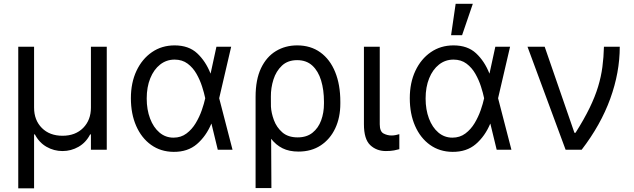

<svg xmlns="http://www.w3.org/2000/svg" viewBox="-20 -793 3360 1017"><path d="M76.7 204.5V-545.5H160.5V-223Q160.5 -156.6 201.7 -115.2Q242.9 -73.9 311.1 -73.9Q379.3 -73.9 420.5 -115.4Q461.6 -157 461.6 -223V-545.5H545.5V0H461.6V-81H457.4Q435.4 -38 396 -15.4Q356.5 7.1 311.1 7.1Q265.6 7.1 226.4 -15.4Q187.1 -38 164.8 -81H160.5V204.5Z M899.1 11.4Q831 10.7 780.2 -25.7Q729.4 -62.1 701.3 -126.1Q673.3 -190 673.3 -272.7Q673.3 -354.8 702.9 -417.8Q732.6 -480.8 784.8 -516.7Q837 -552.6 904.8 -552.6Q979.4 -552.6 1024.3 -510.8Q1069.2 -469.1 1095.2 -403.4H1095.5L1126.4 -545.5H1204.5L1141 -272.7L1211.6 0H1133.5L1100.1 -137.8H1099.4Q1071.7 -71.7 1023.1 -29.8Q974.4 12.1 899.1 11.4ZM1067.1 -272.7 1066.8 -274.1Q1061.4 -300.1 1050.4 -334.5Q1039.4 -369 1021 -401.6Q1002.5 -434.3 973.9 -455.8Q945.3 -477.3 904.8 -477.3Q861.5 -477.3 828.1 -451Q794.7 -424.7 775.9 -378.2Q757.1 -331.7 757.1 -271.3Q757.1 -212.4 774.9 -165.3Q792.6 -118.3 824.6 -91.1Q856.5 -63.9 899.1 -63.9Q938.6 -63.9 967.7 -85.8Q996.8 -107.6 1016.7 -140.8Q1036.6 -174 1048.8 -209.3Q1061.1 -244.7 1066.8 -271.3Z M1333.8 203.1V-279.8Q1333.8 -371.4 1362.7 -432Q1391.7 -492.5 1441.6 -522.5Q1491.5 -552.6 1554 -552.6Q1625.7 -552.6 1676.8 -515.6Q1728 -478.7 1755.3 -411.6Q1782.7 -344.5 1782.7 -254.3V-244.3Q1782.7 -170.5 1755.7 -113.1Q1728.7 -55.8 1679 -22.9Q1629.3 9.9 1561.1 9.9Q1511.7 9.9 1476.6 -7.6Q1441.4 -25.2 1416.2 -57.9L1417.6 203.1ZM1415.1 -228.7Q1416.9 -194.6 1430.9 -156.6Q1445 -118.6 1475.3 -92Q1505.7 -65.3 1556.8 -65.3Q1604.4 -65.3 1635.3 -90Q1666.2 -114.7 1681.1 -155.4Q1696 -196 1696 -244.3V-254.3Q1696 -316.8 1680.9 -366.7Q1665.8 -416.5 1634.4 -445.5Q1603 -474.4 1554 -474.4Q1504.3 -474.4 1473.4 -445.3Q1442.5 -416.2 1428.4 -371.8Q1414.4 -327.4 1414.8 -281.2Z M1907.7 -545.5H1991.5V-134.9Q1991.5 -96.6 2011.5 -85.9Q2031.6 -75.3 2054 -75.3Q2064.6 -75.3 2077.2 -77.8Q2089.8 -80.3 2095.2 -82.4V-2.8Q2084.5 0.4 2067.1 3.7Q2049.7 7.1 2024.1 7.1Q1974.1 7.1 1940.9 -24.5Q1907.7 -56.1 1907.7 -134.9Z M2376.4 11.4Q2308.2 10.7 2257.5 -25.7Q2206.7 -62.1 2178.6 -126.1Q2150.6 -190 2150.6 -272.7Q2150.6 -354.8 2180.2 -417.8Q2209.9 -480.8 2262.1 -516.7Q2314.3 -552.6 2382.1 -552.6Q2456.7 -552.6 2501.6 -510.8Q2546.5 -469.1 2572.4 -403.4H2572.8L2603.7 -545.5H2681.8L2618.3 -272.7L2688.9 0H2610.8L2577.4 -137.8H2576.7Q2549 -71.7 2500.4 -29.8Q2451.7 12.1 2376.4 11.4ZM2544.4 -272.7 2544 -274.1Q2538.7 -300.1 2527.7 -334.5Q2516.7 -369 2498.2 -401.6Q2479.8 -434.3 2451.2 -455.8Q2422.6 -477.3 2382.1 -477.3Q2338.8 -477.3 2305.4 -451Q2272 -424.7 2253.2 -378.2Q2234.4 -331.7 2234.4 -271.3Q2234.4 -212.4 2252.1 -165.3Q2269.9 -118.3 2301.8 -91.1Q2333.8 -63.9 2376.4 -63.9Q2415.8 -63.9 2445 -85.8Q2474.1 -107.6 2494 -140.8Q2513.8 -174 2526.1 -209.3Q2538.4 -244.7 2544 -271.3ZM2369.3 -606.5 2393.5 -772.7H2484.4L2427.6 -606.5Z M2975.9 0 2774.1 -545.5H2865.1L3022.7 -89.5H3028.4Q3074.2 -161.9 3103.2 -221.6Q3132.1 -281.2 3148.1 -334.2Q3164.1 -387.1 3170.8 -438.4Q3177.6 -489.7 3179 -545.5H3262.8Q3262.8 -409.1 3212.4 -270.1Q3161.9 -131 3061.1 0Z"/></svg>

Font: Inter Zeller
Style: Regular
Weight: 400
Designer: Rasmus Andersson; Joe Bland
Foundry: zeller
Version: Version 3.015;git-dec3a8cb1